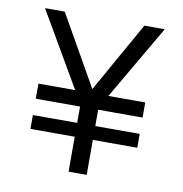

<svg xmlns="http://www.w3.org/2000/svg" viewBox="-71 -667 698 734"><g transform="rotate(10 278.0 -300.0)"><path d="M313 0V-135.7H485.4V-189.5H313V-252.9H485.4V-311.5H342.3L510.3 -600.1H431.2L277.3 -326.7L122.1 -600.1H45.4L213.4 -311.5H70.8V-252.9H242.7V-189.5H70.8V-135.7H242.7V0Z"/></g></svg>

Font: Saysettha
Style: Regular
Weight: 400
Designer: John M. Durdin
Foundry: Lao Script for Windows
Version: Version 2.201